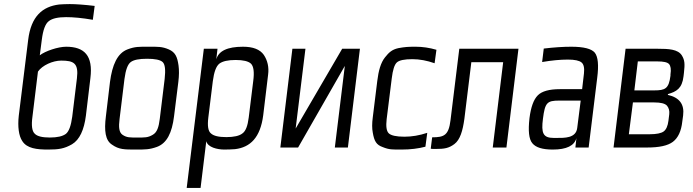

<svg xmlns="http://www.w3.org/2000/svg" viewBox="-20 -723 3394 941"><path d="M304 -494C265 -494 202 -473 175 -452L185 -529C191 -576 202 -607 220 -620C237 -633 265 -639 304 -639C340 -639 383 -635 435 -626L444 -694C393 -700 352 -703 322 -703C302 -703 284 -702 270 -701C189 -691 132 -644 118 -527L72 -156C66 -102 72 -57 89 -32C112 5 161 10 216 10C267 10 295 6 333 -16C370 -38 392 -86 401 -156L423 -340C437 -451 393 -494 304 -494ZM280 -426C342 -426 366 -413 357 -339L334 -151C328 -107 318 -79 303 -67C287 -55 261 -49 224 -49C187 -49 162 -55 150 -68C137 -80 133 -108 139 -151L166 -372C187 -403 239 -426 280 -426Z M854 -321C858 -353 858 -380 855 -402C849 -445 839 -467 807 -481C774 -495 755 -494 708 -494C661 -494 642 -495 605 -481C555 -462 530 -405 519 -321L499 -153C490 -82 496 -35 529 -14C563 10 589 10 646 10C692 10 713 10 749 -3C798 -21 823 -72 833 -153ZM763 -140C758 -100 750 -74 728 -62C704 -48 689 -49 653 -49C618 -49 602 -48 581 -62C563 -74 561 -100 566 -140L590 -336C596 -381 606 -408 621 -419C636 -430 662 -435 701 -435C739 -435 765 -430 777 -419C789 -408 792 -381 787 -336Z M1080 10C1100 10 1117 9 1132 8C1207 -1 1256 -49 1270 -158L1294 -357C1299 -394 1291 -427 1273 -454C1254 -481 1220 -494 1171 -494C1094 -494 1051 -473 1040 -432L1046 -484H979L895 198H963L991 -31C998 -1 1045 10 1080 10ZM1199 -147C1194 -106 1184 -80 1168 -69C1153 -57 1126 -51 1089 -51C1052 -51 1027 -57 1014 -69C1000 -80 996 -106 1001 -147L1023 -325C1029 -370 1039 -398 1055 -411C1071 -423 1097 -429 1135 -429C1172 -429 1197 -423 1210 -411C1223 -398 1227 -370 1221 -325Z M1441 0 1670 -400 1621 0H1685L1744 -484H1657L1429 -93L1477 -484H1413L1354 0Z M2065 -4 2074 -72C2035 -59 1998 -53 1962 -53C1922 -53 1896 -59 1885 -70C1874 -81 1871 -104 1875 -139L1900 -339C1905 -380 1913 -406 1925 -417C1937 -428 1963 -433 2001 -433C2037 -433 2073 -426 2110 -413L2119 -479C2085 -489 2051 -494 2017 -494C1979 -494 1965 -493 1932 -487C1901 -480 1886 -466 1867 -442C1846 -416 1835 -376 1829 -326L1807 -148C1803 -118 1803 -93 1807 -73C1814 -32 1824 -13 1856 -2C1888 11 1903 10 1948 10C1992 10 2031 5 2065 -4Z M2098 -50 2091 6C2097 7 2105 7 2115 7C2157 7 2179 4 2207 -17C2235 -38 2248 -82 2256 -141L2290 -418H2446L2395 0H2462L2521 -484H2231L2188 -134C2179 -60 2157 -50 2098 -50Z M2865 0 2907 -342C2915 -404 2911 -445 2895 -465C2879 -484 2841 -494 2780 -494C2740 -494 2695 -491 2645 -485L2637 -419C2684 -427 2726 -431 2763 -431C2797 -431 2819 -426 2830 -417C2841 -408 2845 -390 2842 -363L2833 -286H2724C2672 -286 2636 -276 2616 -256C2595 -235 2582 -198 2575 -144C2568 -82 2572 -41 2589 -21C2606 0 2639 10 2689 10C2757 10 2795 -9 2805 -46L2800 0ZM2641 -141C2651 -220 2661 -230 2721 -230H2826L2809 -96C2803 -45 2746 -47 2707 -47H2694C2641 -47 2632 -71 2641 -141Z M3330 -349 3332 -366C3337 -410 3336 -428 3322 -451C3303 -482 3256 -484 3205 -484H3046L2987 0H3151C3211 0 3253 -9 3278 -28C3303 -47 3319 -80 3324 -128L3328 -157C3335 -212 3310 -245 3253 -258L3254 -262C3295 -274 3323 -289 3330 -349ZM3186 -280H3089L3106 -422H3202C3232 -422 3251 -418 3259 -409C3267 -400 3270 -383 3266 -358V-352C3258 -288 3240 -280 3186 -280ZM3256 -131C3253 -106 3245 -88 3233 -79C3221 -70 3198 -65 3163 -65H3062L3082 -221H3186C3218 -221 3239 -216 3249 -205C3258 -194 3262 -180 3260 -163Z"/></svg>

Font: Gamestation Condensed
Style: Italic
Weight: 400
Width: 3
Designer: Jonas Hecksher
Foundry: Jonas Hecksher, Playtypeª, e-types AS
Version: Version 1.003